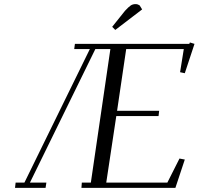

<svg xmlns="http://www.w3.org/2000/svg" viewBox="-20 -916 968 936"><path d="M53.2 0 56.2 -25.9H99.1L418 -676.8H341.8L345.2 -702.1H902.8L905.8 -709L928.2 -702.1L880.9 -559.1L857.9 -564L876 -676.8H595.2L550.8 -376H755.9L752.9 -350.1H546.9L498 -25.9H795.9L855 -143.1L880.9 -138.2L835 0H377L378.9 -25.9H422.9L518.1 -676.8H444.8L126 -25.9H206.1L202.1 0ZM526.9 -785.2 589.8 -863.8Q607.4 -882.8 617.4 -889.4Q627.4 -896 641.1 -896Q646.5 -896 651.6 -894.3Q656.7 -892.6 659.2 -890.6L661.1 -889.2L672.9 -870.1L542 -770Z"/></svg>

Font: Dehuti Alt
Style: Italic
Weight: 400
Version: Version 1.2